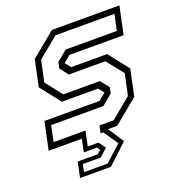

<svg xmlns="http://www.w3.org/2000/svg" viewBox="-130 -644 843 922"><g transform="rotate(-20 291.5 -183.0)"><path d="M122 174.5 138.5 96H241L259.5 80L248 65H181L194.5 0H25L55 -141.5H336.5L372.5 -171L350 -199.5H165.5L84.5 -302.5L113 -437L238 -540H583L553 -398.5H276.5L241 -369.5L264 -340.5H447.5L528.5 -237.5L500 -103L375 0H328.5L381 80L279.5 174.5ZM149.5 154.5H270.5L352 80L301.5 6.5H288L296 -31H368.5L472.5 -117L496 -225.5L427.5 -311H241L208 -354L214.5 -384.5L268 -429H529.5L547 -510H245.5L140.5 -423.5L117.5 -315L184 -230.5H370.5L405.5 -186.5L399 -156.5L345.5 -112H78.5L61.5 -31H224.5L208.5 45H263.5L288.5 80L249 116H157.5Z"/></g></svg>

Font: Tourney Thin Light
Style: Italic
Weight: 300
Italic angle: -12°
Version: Version 1.015